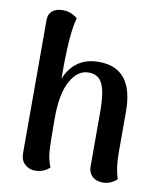

<svg xmlns="http://www.w3.org/2000/svg" viewBox="-84 -798 735 879"><g transform="rotate(10 284.0 -358.5)"><path d="M502 -135Q502 -60 519 -13Q490 14 453 14Q423 14 404.5 -3Q386 -20 386 -48V-307Q386 -391 368 -431Q350 -471 303 -471Q252 -471 219 -411.5Q186 -352 186 -237Q186 -122 189 -84Q192 -46 206 -12Q177 14 139 14Q110 14 90.5 -4.5Q71 -23 71 -54V-670Q70 -699 85.5 -714Q101 -729 127 -731Q171 -735 206 -706Q187 -643 185 -493V-422Q229 -527 341 -527Q502 -527 502 -324Z"/></g></svg>

Font: Arima Koshi Semi Bold
Style: Regular
Weight: 600
Designer: Joana Correia and Natanael Gama
Foundry: NDISCOVER
Version: Version 1.019;PS 001.019;hotconv 1.0.88;makeotf.lib2.5.64775